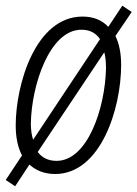

<svg xmlns="http://www.w3.org/2000/svg" viewBox="-21 -599 481 672"><path d="M32 53 82 -23C105 -2 135 10 172 10C331 10 403 -218 403 -372C403 -412 396 -447 383 -473L440 -557L407 -579L358 -505C336 -529 305 -541 268 -541C103 -541 34 -303 34 -160C34 -116 42 -82 56 -55L-1 31ZM329 -462 95 -110C90 -124 87 -144 87 -167C89 -299 152 -495 264 -495C294 -495 315 -483 329 -462ZM177 -36C148 -36 126 -47 111 -67L344 -416C348 -401 350 -382 350 -360C347 -219 285 -36 177 -36Z"/></svg>

Font: Noto Sans Condensed Light
Style: Italic
Weight: 300
Width: 3
Italic angle: -12°
Designer: Monotype Design Team
Foundry: Monotype Imaging Inc.
Version: Version 2.013